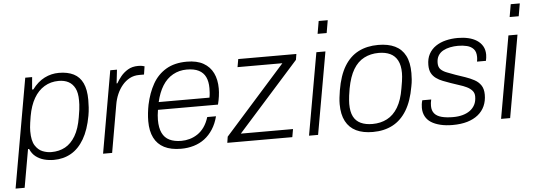

<svg xmlns="http://www.w3.org/2000/svg" viewBox="-59 -887 3414 1224"><g transform="rotate(-5 1647.5 -275.0)"><path d="M-5 173 118 -526H162L155 -447H163Q198 -494 241.5 -516Q285 -538 334 -538Q390 -538 428.5 -518.5Q467 -499 486.5 -457.5Q506 -416 506 -350Q506 -328 504.5 -302.5Q503 -277 498 -249Q482 -160 448 -102Q414 -44 365 -16Q316 12 254 12Q222 12 192.5 4Q163 -4 139.5 -22Q116 -40 103 -71H96L53 173ZM243 -39Q293 -39 331.5 -60Q370 -81 397 -126.5Q424 -172 436 -245Q441 -274 443.5 -293Q446 -312 446.5 -326Q447 -340 447 -351Q447 -401 432 -430Q417 -459 391 -473Q365 -487 328 -487Q277 -487 236.5 -462.5Q196 -438 169.5 -392Q143 -346 131 -279Q127 -255 124.5 -237.5Q122 -220 121 -207.5Q120 -195 120 -183Q120 -122 139.5 -91.5Q159 -61 187 -50Q215 -39 243 -39Z M570 0 662 -526H705L695 -439H700Q711 -459 729.5 -482Q748 -505 775.5 -521.5Q803 -538 841 -538Q855 -538 866.5 -536Q878 -534 882 -532L874 -480H843Q809 -480 782 -465.5Q755 -451 734.5 -426.5Q714 -402 700.5 -371Q687 -340 681 -304L628 0Z M1069 12Q1004 12 961 -10Q918 -32 896.5 -75Q875 -118 875 -181Q875 -207 878 -234Q881 -261 886 -286Q902 -361 934 -417.5Q966 -474 1020 -506Q1074 -538 1153 -538Q1217 -538 1258.5 -514.5Q1300 -491 1320.5 -449Q1341 -407 1341 -350Q1341 -327 1337.5 -301Q1334 -275 1327 -248H943Q940 -230 938.5 -214Q937 -198 937 -184Q937 -133 952.5 -100.5Q968 -68 999 -53Q1030 -38 1075 -38Q1102 -38 1128.5 -45.5Q1155 -53 1179 -69Q1203 -85 1221.5 -111Q1240 -137 1252 -175H1308Q1296 -128 1273 -92.5Q1250 -57 1219.5 -34Q1189 -11 1150.5 0.5Q1112 12 1069 12ZM952 -297H1277Q1280 -313 1281 -328.5Q1282 -344 1282 -357Q1282 -400 1268 -429Q1254 -458 1224.5 -473Q1195 -488 1148 -488Q1099 -488 1059 -465.5Q1019 -443 992.5 -400.5Q966 -358 952 -297Z M1365 0 1371 -39 1759 -475H1472L1481 -526H1853L1847 -489L1456 -51H1790L1781 0Z M1999 -642 2013 -723H2071L2057 -642ZM1888 0 1981 -526H2039L1946 0Z M2296 12Q2233 12 2189.5 -9Q2146 -30 2123 -73.5Q2100 -117 2100 -183Q2100 -203 2102.5 -224.5Q2105 -246 2109 -271Q2125 -365 2160.5 -423.5Q2196 -482 2250.5 -510Q2305 -538 2377 -538Q2441 -538 2484.5 -517Q2528 -496 2550.5 -452.5Q2573 -409 2573 -341Q2573 -322 2571.5 -300.5Q2570 -279 2565 -255Q2549 -163 2513 -104Q2477 -45 2422.5 -16.5Q2368 12 2296 12ZM2298 -39Q2350 -39 2391.5 -60.5Q2433 -82 2461 -128.5Q2489 -175 2501 -249Q2506 -276 2508.5 -293.5Q2511 -311 2512 -323.5Q2513 -336 2513 -347Q2513 -396 2496.5 -427Q2480 -458 2449.5 -472.5Q2419 -487 2376 -487Q2324 -487 2282.5 -465.5Q2241 -444 2213.5 -398Q2186 -352 2172 -277Q2167 -250 2165 -232Q2163 -214 2162 -201.5Q2161 -189 2161 -179Q2161 -129 2176.5 -98.5Q2192 -68 2223 -53.5Q2254 -39 2298 -39Z M2806 12Q2763 12 2728 3.5Q2693 -5 2669 -20.5Q2645 -36 2632.5 -60Q2620 -84 2620 -114Q2620 -125 2621.5 -137Q2623 -149 2627 -162H2684Q2681 -150 2680 -140Q2679 -130 2679 -121Q2679 -91 2694.5 -72.5Q2710 -54 2740.5 -46Q2771 -38 2814 -38Q2847 -38 2874.5 -45.5Q2902 -53 2922 -67.5Q2942 -82 2953.5 -104Q2965 -126 2965 -157Q2965 -179 2952 -194Q2939 -209 2917.5 -219.5Q2896 -230 2869.5 -238Q2843 -246 2816 -256Q2791 -265 2767.5 -274Q2744 -283 2725 -297Q2706 -311 2695.5 -331Q2685 -351 2685 -383Q2685 -423 2701 -452.5Q2717 -482 2745 -501Q2773 -520 2809.5 -529Q2846 -538 2887 -538Q2922 -538 2953 -531Q2984 -524 3007.5 -509Q3031 -494 3044.5 -471Q3058 -448 3058 -416Q3058 -406 3056.5 -396Q3055 -386 3053 -377H2996Q2998 -386 2998.5 -393.5Q2999 -401 2999 -407Q2999 -440 2983 -457.5Q2967 -475 2941 -481.5Q2915 -488 2884 -488Q2858 -488 2833 -483Q2808 -478 2788 -467Q2768 -456 2756.5 -437Q2745 -418 2745 -390Q2745 -363 2760 -348.5Q2775 -334 2799.5 -325Q2824 -316 2853 -305Q2883 -295 2913.5 -284.5Q2944 -274 2970 -260Q2996 -246 3011.5 -223Q3027 -200 3027 -163Q3027 -123 3012.5 -90.5Q2998 -58 2969.5 -35Q2941 -12 2900.5 0Q2860 12 2806 12Z M3228 -642 3242 -723H3300L3286 -642ZM3117 0 3210 -526H3268L3175 0Z"/></g></svg>

Font: Archivo SemiBold ExtraLight
Style: Italic
Weight: 250
Italic angle: -10°
Version: Version 2.001